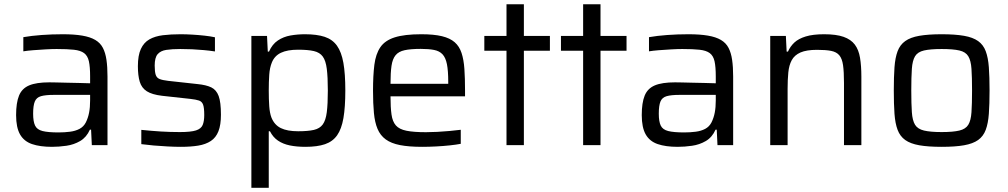

<svg xmlns="http://www.w3.org/2000/svg" viewBox="-20 -678 4708 897"><path d="M222.9 8Q167 8 129.5 -4.9Q92 -17.8 73.6 -50.1Q55.2 -82.4 55.2 -140.2Q55.2 -197.8 68.8 -231.2Q82.3 -264.6 116.1 -279Q149.9 -293.3 210.6 -293.3Q221.5 -293.3 242.9 -292.8Q264.4 -292.3 292.3 -291.6Q320.2 -290.9 348.5 -290.4Q376.9 -289.9 401 -288.9V-320.7Q401 -365.9 395.3 -391.6Q389.6 -417.3 373 -429.8Q356.4 -442.2 325.5 -445.6Q294.5 -449 244.5 -449Q222.6 -449 192.7 -447.3Q162.7 -445.6 134.5 -443.4Q106.3 -441.1 89 -438.2V-504.4Q126.7 -511 174.6 -514.5Q222.5 -518 273.2 -518Q327.1 -518 364.3 -511.6Q401.5 -505.3 425.1 -491.4Q448.7 -477.5 460.7 -454.3Q472.7 -431.2 477.4 -398.2Q482.2 -365.1 482.2 -320.8V0H409L405.5 -72.1H399.9Q384.2 -36.6 354.6 -19.2Q325 -1.9 290.1 3Q255.1 8 222.9 8ZM253.4 -59.3Q281.9 -59.3 307 -62.6Q332.1 -65.8 351.3 -75.8Q370.5 -85.9 380.8 -105.7Q391.5 -127 396.2 -151.7Q401 -176.3 401 -208.9V-234.7H231.4Q192.3 -234.7 171.3 -228.6Q150.3 -222.5 142.6 -203.7Q134.8 -184.8 134.8 -146.7Q134.8 -110.5 143.8 -91.5Q152.8 -72.4 178.6 -65.9Q204.3 -59.3 253.4 -59.3Z M824.6 8Q796.5 8 763.1 6.2Q729.7 4.5 697.8 1.7Q665.8 -1.1 640.2 -4.6V-71.3Q663.8 -69 686.2 -67Q708.5 -65 730.8 -63.7Q753 -62.5 774.9 -61.7Q796.9 -61 820.2 -61Q871.6 -61 895.6 -68.7Q919.5 -76.4 926.9 -94.2Q934.2 -111.9 934.2 -140.6Q934.2 -174.1 928.9 -188.9Q923.5 -203.7 909.7 -208.3Q895.9 -213 869.2 -216L736.9 -230.5Q690.2 -236.1 665.9 -251.6Q641.7 -267.1 632.9 -296.1Q624.2 -325.1 624.2 -368.7Q624.2 -419.2 638.1 -449.2Q651.9 -479.3 678 -494.1Q704.1 -508.9 741.2 -513.5Q778.3 -518 823.7 -518Q850 -518 879.2 -516.2Q908.4 -514.5 936.1 -511.4Q963.7 -508.4 984.2 -503.8V-437.7Q958.4 -441.6 931.6 -444Q904.7 -446.5 877.4 -447.8Q850.1 -449 822.5 -449Q783.7 -449 756.8 -444.9Q730 -440.8 716.3 -424.7Q702.7 -408.7 702.7 -371.8Q702.7 -342.7 707.5 -328.4Q712.3 -314 726 -308.7Q739.7 -303.3 765.4 -300.3L903 -285.2Q943.5 -281.2 967.2 -269.7Q991 -258.1 1001.6 -229.3Q1012.2 -200.4 1012.2 -142.2Q1012.2 -94.4 1000.5 -64.8Q988.9 -35.1 965 -19.3Q941.1 -3.5 906 2.3Q871 8 824.6 8Z M1154.4 199.5V-510H1227.5L1231.1 -436.8H1236.7Q1251.8 -471.3 1278.1 -488.9Q1304.4 -506.5 1337.4 -512.3Q1370.3 -518 1404.8 -518Q1460.2 -518 1496.7 -506Q1533.2 -493.9 1554.2 -464.6Q1575.2 -435.3 1584.3 -384.3Q1593.3 -333.4 1593.3 -255.5Q1593.3 -177.7 1584.5 -126.5Q1575.7 -75.3 1555 -45.9Q1534.3 -16.6 1498.3 -4.3Q1462.3 8 1407 8Q1366.2 8 1334 1.4Q1301.8 -5.3 1278.6 -21.1Q1255.4 -36.9 1241.2 -64.8H1235.6V199.5ZM1373.1 -64.8Q1418.7 -64.8 1446.4 -71.1Q1474 -77.5 1487.9 -96.6Q1501.9 -115.8 1506.7 -153.6Q1511.6 -191.5 1511.6 -255Q1511.6 -318.5 1506.7 -356.6Q1501.9 -394.7 1487.9 -413.9Q1474 -433 1446.4 -439.4Q1418.7 -445.8 1373.1 -445.8Q1322.3 -445.8 1292.4 -431.4Q1262.5 -417 1250.1 -386.1Q1240.1 -361.6 1237.9 -328.9Q1235.6 -296.2 1235.6 -255Q1235.6 -212.8 1237.9 -181.4Q1240.1 -150 1248.2 -128.6Q1262 -94.3 1291.9 -79.6Q1321.9 -64.8 1373.1 -64.8Z M1952.3 8Q1890.4 8 1848.9 -0.1Q1807.4 -8.2 1782 -26.8Q1756.7 -45.3 1743.9 -75.6Q1731.1 -105.9 1726.9 -150.1Q1722.7 -194.3 1722.7 -254Q1722.7 -325.2 1729 -375.4Q1735.4 -425.7 1756.8 -457.2Q1778.1 -488.8 1823.9 -503.4Q1869.7 -518 1948.2 -518Q2007 -518 2044.7 -508.9Q2082.3 -499.8 2104.2 -480.7Q2126.1 -461.6 2136.3 -430.5Q2146.6 -399.5 2149.6 -355.8Q2152.6 -312.1 2152.6 -254.9V-227.8H1804.4Q1804.4 -175.9 1809.1 -143Q1813.7 -110 1829.5 -92Q1845.3 -74 1878.8 -67.2Q1912.2 -60.4 1969.8 -60.4Q1994 -60.4 2022.9 -61.9Q2051.7 -63.3 2080.7 -66.1Q2109.6 -68.8 2132.6 -71.7V-6.1Q2112 -2.1 2081.4 1.2Q2050.8 4.5 2017.3 6.2Q1983.7 8 1952.3 8ZM2074.1 -269.1V-296Q2074.1 -347.5 2068 -378.2Q2061.9 -408.8 2047.4 -424.3Q2032.9 -439.8 2007.9 -444.7Q1983 -449.6 1945.7 -449.6Q1898.3 -449.6 1870.2 -443.4Q1842.2 -437.3 1828 -419.9Q1813.8 -402.5 1809.1 -370.6Q1804.4 -338.6 1804.4 -286.4H2093Z M2346.3 0V-441H2242.7V-510H2346.3V-658H2427.5V-510H2549.1V-441H2427.5V0Z M2704.3 0V-441H2600.7V-510H2704.3V-658H2785.5V-510H2907.1V-441H2785.5V0Z M3145.9 8Q3090 8 3052.5 -4.9Q3015 -17.8 2996.6 -50.1Q2978.2 -82.4 2978.2 -140.2Q2978.2 -197.8 2991.8 -231.2Q3005.3 -264.6 3039.1 -279Q3072.9 -293.3 3133.6 -293.3Q3144.5 -293.3 3165.9 -292.8Q3187.4 -292.3 3215.3 -291.6Q3243.2 -290.9 3271.5 -290.4Q3299.9 -289.9 3324 -288.9V-320.7Q3324 -365.9 3318.3 -391.6Q3312.6 -417.3 3296 -429.8Q3279.4 -442.2 3248.5 -445.6Q3217.5 -449 3167.5 -449Q3145.6 -449 3115.7 -447.3Q3085.7 -445.6 3057.5 -443.4Q3029.3 -441.1 3012 -438.2V-504.4Q3049.7 -511 3097.6 -514.5Q3145.5 -518 3196.2 -518Q3250.1 -518 3287.3 -511.6Q3324.5 -505.3 3348.1 -491.4Q3371.7 -477.5 3383.7 -454.3Q3395.7 -431.2 3400.4 -398.2Q3405.2 -365.1 3405.2 -320.8V0H3332L3328.5 -72.1H3322.9Q3307.2 -36.6 3277.6 -19.2Q3248 -1.9 3213.1 3Q3178.1 8 3145.9 8ZM3176.4 -59.3Q3204.9 -59.3 3230 -62.6Q3255.1 -65.8 3274.3 -75.8Q3293.5 -85.9 3303.8 -105.7Q3314.5 -127 3319.2 -151.7Q3324 -176.3 3324 -208.9V-234.7H3154.4Q3115.3 -234.7 3094.3 -228.6Q3073.3 -222.5 3065.6 -203.7Q3057.8 -184.8 3057.8 -146.7Q3057.8 -110.5 3066.8 -91.5Q3075.8 -72.4 3101.6 -65.9Q3127.3 -59.3 3176.4 -59.3Z M3578.4 0V-510H3651.5L3655.1 -436.8H3661.2Q3672 -461.3 3691.3 -479.4Q3710.7 -497.4 3744.4 -507.7Q3778.1 -518 3830.2 -518Q3886.8 -518 3921.1 -505.9Q3955.4 -493.8 3973.6 -469.7Q3991.7 -445.7 3997.9 -408.2Q4004.2 -370.7 4004.2 -319.5V0H3923V-290.5Q3923 -342.7 3918.6 -373.5Q3914.2 -404.3 3901 -419.9Q3887.8 -435.4 3862.9 -440.3Q3837.9 -445.2 3797.1 -445.2Q3748 -445.2 3719.8 -432.9Q3691.7 -420.5 3678.9 -396.8Q3666.1 -373.1 3662.9 -339.4Q3659.6 -305.7 3659.6 -263.5V0Z M4379.4 8Q4316.2 8 4274.8 0.7Q4233.4 -6.6 4209.1 -23.9Q4184.8 -41.3 4173.5 -71.3Q4162.2 -101.3 4158.9 -146.5Q4155.7 -191.7 4155.7 -255.1Q4155.7 -318.5 4158.9 -363.6Q4162.2 -408.8 4173.5 -438.8Q4184.8 -468.8 4209.1 -486.1Q4233.4 -503.5 4274.8 -510.7Q4316.2 -518 4379.4 -518Q4442.5 -518 4483.9 -510.7Q4525.3 -503.5 4549.7 -486.1Q4574 -468.8 4585.2 -438.8Q4596.5 -408.8 4599.8 -363.6Q4603.1 -318.5 4603.1 -255.1Q4603.1 -191.7 4599.8 -146.5Q4596.5 -101.3 4585.2 -71.3Q4574 -41.3 4549.7 -23.9Q4525.3 -6.6 4483.9 0.7Q4442.5 8 4379.4 8ZM4379.4 -61Q4432.7 -61 4462.1 -68.1Q4491.5 -75.1 4503.7 -95.1Q4516 -115 4518.6 -153.7Q4521.3 -192.4 4521.3 -255.1Q4521.3 -317.8 4518.6 -356.4Q4516 -395.1 4503.7 -415.2Q4491.5 -435.4 4462.1 -442.2Q4432.7 -449 4379.4 -449Q4326.5 -449 4296.9 -442.2Q4267.3 -435.4 4255 -415.2Q4242.8 -395.1 4240.1 -356.4Q4237.4 -317.8 4237.4 -255.1Q4237.4 -192.4 4240.1 -153.7Q4242.8 -115 4255 -95.1Q4267.3 -75.1 4296.9 -68.1Q4326.5 -61 4379.4 -61Z"/></svg>

Font: Saira Thin
Style: Regular
Weight: 100
Designer: Hector Gatti with collaboration of the Omnibus-Type team
Foundry: Omnibus-Type
Version: Version 1.101